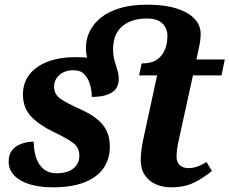

<svg xmlns="http://www.w3.org/2000/svg" viewBox="-20 -790 980 820"><path d="M711 10Q675 10 645.5 -3Q616 -16 598.5 -42Q581 -68 581 -107Q581 -125 584 -148.5Q587 -172 591 -191L651 -468H574L585 -519Q605 -519 624 -523.5Q643 -528 659 -542Q672 -554 679.5 -568Q687 -582 691 -599Q695 -616 695 -637Q695 -668 674 -689.5Q653 -711 606 -711Q564 -711 531.5 -696.5Q499 -682 481 -653Q463 -624 463 -580Q463 -552 469 -531Q475 -510 481 -491.5Q487 -473 487 -452L382 -452Q376 -473 368 -494.5Q360 -516 353.5 -538.5Q347 -561 347 -585Q347 -623 363 -656Q379 -689 411.5 -715Q444 -741 493 -755.5Q542 -770 608 -770Q684 -770 735 -753.5Q786 -737 811.5 -709Q837 -681 837 -646Q837 -633 835.5 -620Q834 -607 831 -593L819 -536H940L926 -468H804L744 -194Q739 -172 736.5 -154Q734 -136 734 -122Q734 -97 748 -84.5Q762 -72 784 -72Q807 -72 826.5 -80Q846 -88 862 -98L885 -60Q852 -32 810.5 -11Q769 10 711 10ZM206 10Q149 10 106.5 -3Q64 -16 40.5 -41Q17 -66 17 -100Q17 -131 32.5 -149.5Q48 -168 73 -176.5Q98 -185 124 -185Q124 -150 133.5 -119Q143 -88 165 -69Q187 -50 223 -50Q251 -50 272.5 -58.5Q294 -67 306.5 -84Q319 -101 319 -125Q319 -160 292 -180Q265 -200 206 -228Q148 -256 113 -292.5Q78 -329 78 -387Q78 -436 105.5 -471.5Q133 -507 183.5 -526.5Q234 -546 304 -546Q372 -546 412 -532.5Q452 -519 469.5 -498Q487 -477 487 -452Q487 -412 456 -394Q425 -376 372 -376Q372 -403 364.5 -429Q357 -455 340.5 -472.5Q324 -490 295 -490Q256 -490 233.5 -469.5Q211 -449 211 -420Q211 -387 238.5 -368Q266 -349 324 -323Q389 -294 419 -257Q449 -220 449 -164Q449 -110 421.5 -71Q394 -32 340 -11Q286 10 206 10Z"/></svg>

Font: Noto Serif
Style: Italic
Weight: 400
Italic angle: -12°
Designer: Monotype Design Team
Foundry: Monotype Imaging Inc.
Version: Version 2.013